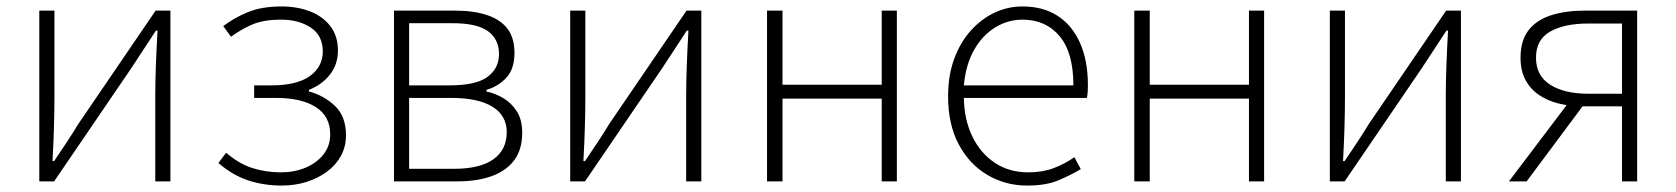

<svg xmlns="http://www.w3.org/2000/svg" viewBox="-20 -563 5204 596"><path d="M102 0V-530H149V-263Q149 -220 147.5 -168Q146 -116 143 -63H148Q165 -88 186.5 -120.5Q208 -153 223 -178L463 -530H509V0H462V-267Q462 -311 464 -363Q466 -415 469 -468H464Q448 -443 426 -410Q404 -377 388 -352L148 0Z M855 13Q799 13 750.5 -3Q702 -19 658 -57L682 -89Q721 -55 763 -41.5Q805 -28 852 -28Q894 -28 928.5 -42.5Q963 -57 984 -83.5Q1005 -110 1005 -146Q1005 -202 960.5 -230.5Q916 -259 837 -259H769V-298H822Q902 -298 942 -327Q982 -356 982 -403Q982 -453 944.5 -477.5Q907 -502 853 -502Q799 -502 764.5 -487.5Q730 -473 697 -449L673 -482Q707 -508 750 -525.5Q793 -543 854 -543Q902 -543 941.5 -528Q981 -513 1005 -482.5Q1029 -452 1029 -406Q1029 -364 1005 -332.5Q981 -301 939 -284V-279Q985 -267 1019.5 -234.5Q1054 -202 1054 -143Q1054 -108 1038.5 -79.5Q1023 -51 995.5 -30.5Q968 -10 932 1.5Q896 13 855 13Z M1203 0V-530H1393Q1451 -530 1492.5 -516Q1534 -502 1555.5 -473.5Q1577 -445 1577 -399Q1577 -349 1552 -322Q1527 -295 1490 -284V-279Q1518 -273 1543 -258Q1568 -243 1584.5 -217Q1601 -191 1601 -151Q1601 -99 1576.5 -66Q1552 -33 1507 -16.5Q1462 0 1400 0ZM1250 -298H1375Q1458 -298 1493.5 -324.5Q1529 -351 1529 -395Q1529 -441 1495 -466Q1461 -491 1384 -491H1250ZM1250 -39H1389Q1470 -39 1511.5 -68.5Q1553 -98 1553 -153Q1553 -204 1509 -231.5Q1465 -259 1381 -259H1250Z M1750 0V-530H1797V-263Q1797 -220 1795.5 -168Q1794 -116 1791 -63H1796Q1813 -88 1834.5 -120.5Q1856 -153 1871 -178L2111 -530H2157V0H2110V-267Q2110 -311 2112 -363Q2114 -415 2117 -468H2112Q2096 -443 2074 -410Q2052 -377 2036 -352L1796 0Z M2361 0V-530H2409V-300H2717V-530H2764V0H2717V-257H2409V0Z M3168 13Q3101 13 3045 -20Q2989 -53 2956 -115Q2923 -177 2923 -264Q2923 -329 2942 -380.5Q2961 -432 2994 -468.5Q3027 -505 3068 -524Q3109 -543 3154 -543Q3217 -543 3262 -514.5Q3307 -486 3332 -431Q3357 -376 3357 -298Q3357 -289 3356.5 -279.5Q3356 -270 3354 -259H2972Q2973 -192 2998 -140Q3023 -88 3067.5 -58Q3112 -28 3172 -28Q3216 -28 3250.5 -41Q3285 -54 3315 -75L3335 -38Q3303 -19 3265 -3Q3227 13 3168 13ZM2972 -298H3312Q3312 -400 3269 -451Q3226 -502 3154 -502Q3109 -502 3069.5 -478Q3030 -454 3004 -408.5Q2978 -363 2972 -298Z M3501 0V-530H3549V-300H3857V-530H3904V0H3857V-257H3549V0Z M4108 0V-530H4155V-263Q4155 -220 4153.5 -168Q4152 -116 4149 -63H4154Q4171 -88 4192.5 -120.5Q4214 -153 4229 -178L4469 -530H4515V0H4468V-267Q4468 -311 4470 -363Q4472 -415 4475 -468H4470Q4454 -443 4432 -410Q4410 -377 4394 -352L4154 0Z M5015 0V-233H4893Q4854 -233 4819 -241.5Q4784 -250 4757 -268.5Q4730 -287 4715 -315.5Q4700 -344 4700 -384Q4700 -438 4725.5 -470Q4751 -502 4796 -516Q4841 -530 4898 -530H5062V0ZM4911 -272H5015V-490H4911Q4836 -490 4792 -465Q4748 -440 4748 -384Q4748 -328 4792 -300Q4836 -272 4911 -272ZM4664 0 4857 -255 4897 -239 4719 0Z"/></svg>

Font: Noto Sans TC ExtraLight
Style: Regular
Weight: 250
Designer: Ryoko NISHIZUKA  (kana, bopomofo & ideographs); Paul D. Hunt (Latin, Greek & Cyrillic); Sandoll Communications , Soo-you
Foundry: Adobe
Version: Version 2.004-H2;hotconv 1.0.118;makeotfexe 2.5.65603